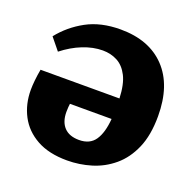

<svg xmlns="http://www.w3.org/2000/svg" viewBox="-128 -844 996 988"><g transform="rotate(20 370.0 -350.0)"><path d="M339 14Q239 14 172.5 -23Q106 -60 73 -123Q40 -186 40 -264Q40 -286 43 -316Q46 -346 52 -378H484Q481 -455 458.5 -499Q436 -543 400 -562Q364 -581 320 -581Q267 -581 211.5 -559Q156 -537 104 -496L51 -561Q105 -629 183 -671.5Q261 -714 369 -714Q526 -714 614 -621.5Q702 -529 702 -360Q702 -256 671 -184.5Q640 -113 587.5 -69Q535 -25 470.5 -5.5Q406 14 339 14ZM361 -106Q420 -106 448 -147Q476 -188 482 -265H254Q253 -259 252 -246Q251 -233 251 -220Q251 -166 279 -136Q307 -106 361 -106Z"/></g></svg>

Font: Literata 12pt ExtraBold
Style: Regular
Weight: 800
Designer: Latin by Veronika Burian and Jose Scaglione. Greek by Irene Vlachou. Cyrillic by Vera Evstafieva.
Foundry: TypeTogether
Version: Version 3.002